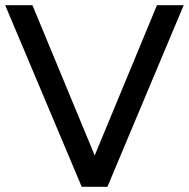

<svg xmlns="http://www.w3.org/2000/svg" viewBox="-21 -720 728 740"><path d="M584 -700 344 -121 104 -700H-1L294 0H393L687 -700Z"/></svg>

Font: AWKNG-Font Medium
Style: Regular
Weight: 500
Designer: Awakening Church
Foundry: Awakening Church
Version: Version 1.700;PS 001.700;hotconv 1.0.88;makeotf.lib2.5.64775